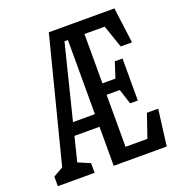

<svg xmlns="http://www.w3.org/2000/svg" viewBox="-132 -840 884 949"><g transform="rotate(-20 310.0 -365.0)"><path d="M305 -730H574.3L598.7 -542.7H539.3L490.8 -683.5L524.7 -661.7H376.3L392 -680.2V-388.8L363.7 -402.3H483.8L455.5 -386.7L486.7 -483.8H527.3V-262.7H486.7L455.5 -359.8L486.7 -342H363.7L392 -359.5V-48.3L363.7 -68.5H534.2L500.5 -49.5L548.8 -190.3H608.2L583.8 -0.2H305ZM138.3 -272H353.5V-205.5H138.3ZM11 -50.5 84 -91.7 54.5 -47 229.2 -730H334.2V-661.7H286.8L133.7 -47L122.7 -85.8L204.5 -50.5V0H11Z"/></g></svg>

Font: Monaspace Xenon Var
Style: Regular
Weight: 400
Designer: Riley Cran and the Lettermatic Team
Version: Version 1.000 (Monaspace Xenon Var)